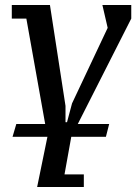

<svg xmlns="http://www.w3.org/2000/svg" viewBox="-20 -545 543 765"><path d="M45 -51 30 0H169L128 200H314V150H237L264 0H402L415 -51H290L503 -471V-525H388L409 -434L267 -133L247 -58H241V-123L179 -525H27V-471H85L160 -51Z"/></svg>

Font: PT Serif Caption
Style: Italic
Weight: 400
Italic angle: -12°
Designer: A.Korolkova, O.Umpeleva, V.Yefimov
Foundry: ParaType Ltd
Version: Version 1.000W OFL